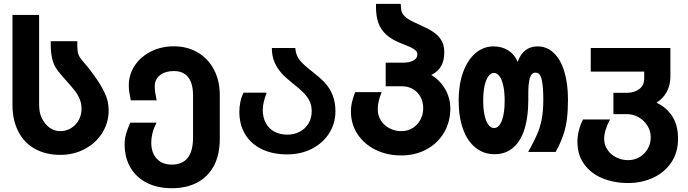

<svg xmlns="http://www.w3.org/2000/svg" viewBox="-20 -804 3640 1016"><path d="M164.5 -16.5Q108 -47.5 77 -108Q46 -168.5 46 -248V-725H187V-252.5Q187 -230.5 190 -213.8Q193 -197 200.5 -180.5Q215.5 -148.5 241.2 -129.2Q267 -110 299 -110Q329.5 -110 355.5 -125.5Q381.5 -141 396.5 -168.2Q411.5 -195.5 411.5 -228.5Q411.5 -256 401.8 -279.5Q392 -303 376.8 -322.8Q361.5 -342.5 332.5 -375L314.5 -395.5L307 -404Q286 -428 274.2 -446.8Q262.5 -465.5 255 -499Q247.5 -532.5 248.5 -586H389Q388.5 -550.5 391 -533Q393.5 -515.5 402 -501.8Q410.5 -488 431.5 -464.5Q454.5 -439 475.5 -408L482.5 -398.5Q513 -356 534 -312.8Q555 -269.5 555 -219.5Q555 -154.5 521 -100.5Q487 -46.5 428.5 -15.5Q370 15.5 299 15.5Q222.5 15.5 164.5 -16.5Z M639.5 -40.5Q639.5 -68.5 646.8 -94.5Q654 -120.5 669.5 -155H808.5Q780.5 -101.5 780.5 -49Q780.5 4 809.2 35.5Q838 67 889 67Q1001.5 67 1001.5 -76V-298Q1001.5 -362.5 976 -395.2Q950.5 -428 900 -428Q854.5 -428 826.8 -406.2Q799 -384.5 799 -349Q799 -331.5 801.2 -315Q803.5 -298.5 809 -273H672Q666.5 -301.5 664 -318Q661.5 -334.5 661.5 -351.5Q661.5 -409.5 693 -457Q724.5 -504.5 779.2 -531.8Q834 -559 900 -559Q971.5 -559 1026.8 -526.2Q1082 -493.5 1112.5 -435Q1143 -376.5 1143 -301V-68.5Q1143 13 1112.8 71.5Q1082.5 130 1025.2 161Q968 192 889 192Q813.5 192 757.2 163.5Q701 135 670.2 82.5Q639.5 30 639.5 -40.5Z M1246.5 -212.5Q1246.5 -239.5 1252.2 -266Q1258 -292.5 1269 -313.5H1391Q1380 -283 1375.2 -262.2Q1370.5 -241.5 1370.5 -222.5Q1370.5 -182.5 1386.5 -153Q1402.5 -123.5 1431.8 -107.5Q1461 -91.5 1500 -91.5Q1537 -91.5 1566.5 -107.2Q1596 -123 1612.8 -151.2Q1629.5 -179.5 1629.5 -215.5Q1629.5 -245 1618.5 -268.2Q1607.5 -291.5 1586.2 -313.2Q1565 -335 1527.5 -364Q1492.5 -392 1469.5 -417.2Q1446.5 -442.5 1432.5 -475.2Q1418.5 -508 1418.5 -550H1542.5Q1545 -517.5 1559.5 -495Q1574 -472.5 1612 -441.5L1630 -427Q1659 -403.5 1671.5 -392.8Q1684 -382 1698.5 -366.5Q1755 -306 1755 -216Q1755 -151 1721.8 -98.8Q1688.5 -46.5 1630.5 -16.8Q1572.5 13 1500 13Q1423 13 1365.8 -14.5Q1308.5 -42 1277.5 -93Q1246.5 -144 1246.5 -212.5Z M1837 -214Q1837 -238 1841.8 -260.2Q1846.5 -282.5 1859.5 -316.5H1999.5Q1988.5 -289 1983.8 -267.8Q1979 -246.5 1979 -226Q1979 -192 1996.2 -165.5Q2013.5 -139 2042.2 -124.5Q2071 -110 2103.5 -110Q2136.5 -110 2163 -126.2Q2189.5 -142.5 2204.5 -170.2Q2219.5 -198 2219.5 -231.5Q2219.5 -265.5 2204.8 -292Q2190 -318.5 2164.5 -333Q2139 -347.5 2107.5 -347.5H2021V-472.5H2114.5Q2147 -472.5 2167.8 -484Q2188.5 -495.5 2188.5 -515.5Q2188.5 -528 2179.5 -536.8Q2170.5 -545.5 2154 -553.2Q2137.5 -561 2102 -575Q2053 -594 2024 -620.5Q1995 -647 1982.2 -683Q1969.5 -719 1969.5 -768.5L1970 -783.5H2100.5Q2101 -756.5 2106 -741Q2111 -725.5 2130.2 -710.2Q2149.5 -695 2191.5 -677Q2240.5 -655.5 2269.5 -637Q2298.5 -618.5 2314.8 -592.2Q2331 -566 2331 -527.5Q2331 -483 2313.8 -453.2Q2296.5 -423.5 2262 -407.5Q2309.5 -378.5 2336.2 -331.5Q2363 -284.5 2363 -229.5Q2363 -159 2329.5 -102.2Q2296 -45.5 2236.8 -13.5Q2177.5 18.5 2103.5 18.5Q2028 18.5 1967.2 -11.5Q1906.5 -41.5 1871.8 -94.5Q1837 -147.5 1837 -214Z M2407 -272.5Q2407 -355 2430 -420Q2453 -485 2495 -521.8Q2537 -558.5 2592 -558.5Q2636 -558.5 2669.8 -537Q2703.5 -515.5 2719.5 -476.5Q2734 -518.5 2761 -538.5Q2788 -558.5 2824 -558.5Q2874 -558.5 2910.5 -523.8Q2947 -489 2966.2 -425.5Q2985.5 -362 2985.5 -277.5Q2985.5 -220 2980.2 -176.2Q2975 -132.5 2960.8 -90Q2946.5 -47.5 2920.5 0H2775Q2806.5 -56.5 2822.8 -94.5Q2839 -132.5 2847 -175.2Q2855 -218 2855 -277.5Q2855 -342.5 2847 -381Q2839 -419.5 2814.5 -419.5Q2791.5 -419.5 2783.5 -390.2Q2775.5 -361 2775.5 -311V-272.5Q2775.5 -184.5 2755.5 -120.8Q2735.5 -57 2695.5 -22.5Q2655.5 12 2597 12Q2539 12 2496 -22.8Q2453 -57.5 2430 -121.8Q2407 -186 2407 -272.5ZM2650.5 -271.5Q2650.5 -317 2643.2 -350.2Q2636 -383.5 2623 -400.8Q2610 -418 2593.5 -418Q2577.5 -418 2564.5 -400.5Q2551.5 -383 2544.2 -350Q2537 -317 2537 -271.5Q2537 -226.5 2544.2 -193.8Q2551.5 -161 2564.5 -143.8Q2577.5 -126.5 2594 -126.5Q2620 -126.5 2635.2 -164.5Q2650.5 -202.5 2650.5 -271.5Z M3035.5 -54Q3035.5 -111.5 3065 -172H3208Q3177 -113.5 3177 -68.5Q3177 -37.5 3194.2 -11.8Q3211.5 14 3240.8 28.8Q3270 43.5 3304 43.5Q3336 43.5 3363.5 27.8Q3391 12 3407.2 -15.8Q3423.5 -43.5 3423.5 -77.5Q3423.5 -111 3405.8 -139.2Q3388 -167.5 3359 -183.8Q3330 -200 3298 -200H3226V-313H3298Q3338 -313 3363.5 -333.2Q3389 -353.5 3389 -389.5V-425H3106V-550H3527.5V-399Q3527.5 -353.5 3508.2 -318Q3489 -282.5 3454 -260.5Q3508 -235 3538 -188Q3568 -141 3568 -70Q3568 3 3532 56Q3496 109 3435.8 136.8Q3375.5 164.5 3304 164.5Q3227.5 164.5 3166.5 138.8Q3105.5 113 3070.5 63.8Q3035.5 14.5 3035.5 -54Z"/></svg>

Font: JuliaMono ExtraBold
Style: Regular
Weight: 800
Monospace: yes
Designer: cormullion
Foundry: corm
Version: Version 0.055; ttfautohint (v1.8.4)